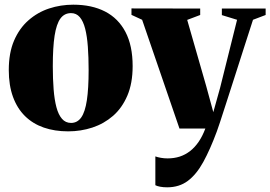

<svg xmlns="http://www.w3.org/2000/svg" viewBox="-20 -549 1154 820"><path d="M17.5 -250Q17.5 -323 40 -375.5Q62.5 -428 101.5 -462.2Q140.5 -496.5 189.8 -512.8Q239 -529 293 -529Q372 -529 428.8 -499.8Q485.5 -470.5 516 -412.2Q546.5 -354 546.5 -266.5Q546.5 -193.5 524 -140.8Q501.5 -88 462.8 -54.2Q424 -20.5 374.5 -4.2Q325 12 271 12Q213.5 12 166.8 -4.2Q120 -20.5 86.8 -53.2Q53.5 -86 35.5 -135.2Q17.5 -184.5 17.5 -250ZM283.5 -24Q310.5 -24 327 -47.5Q343.5 -71 351 -121Q358.5 -171 358.5 -249.5Q358.5 -304.5 355.2 -349.2Q352 -394 343.8 -426.2Q335.5 -458.5 320.8 -475.8Q306 -493 283.5 -493Q255 -493 238 -469.8Q221 -446.5 213.2 -396.5Q205.5 -346.5 205.5 -266Q205.5 -212 209 -167.5Q212.5 -123 221 -91Q229.5 -59 244.8 -41.5Q260 -24 283.5 -24ZM694 251Q677.5 251 664.2 248.5Q651 246 643.5 242V119Q653 122.5 667 125Q681 127.5 695.5 127.5Q723.5 127.5 747.5 119.8Q771.5 112 792 96Q812.5 80 828.8 56Q845 32 857 0H746.5L587 -464.5L541.5 -485.5V-513L835 -512.5V-485L779.5 -464L860.5 -182L891 -70L920 -174L992.5 -464.5L927.5 -484.5V-512.5H1114.5V-485L1060.5 -464.5Q1042 -408 1021.8 -344.5Q1001.5 -281 982 -220.2Q962.5 -159.5 946.2 -109Q930 -58.5 919.2 -25.8Q908.5 7 906 12.5Q877.5 89.5 848.2 142.8Q819 196 782.2 223.5Q745.5 251 694 251Z"/></svg>

Font: Merriweather 120pt Black
Style: Regular
Weight: 900
Designer: Eben Sorkin
Foundry: Eben Sorkin
Version: Version 2.100